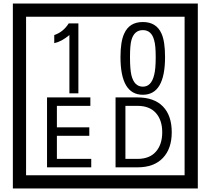

<svg xmlns="http://www.w3.org/2000/svg" viewBox="-20 -980 1195 1090"><path d="M1103 90H53V-960H1103ZM1028 15V-885H128V15ZM425 -450H374V-781Q328 -743 288 -735V-781Q339 -798 370 -847H425ZM917 -656Q917 -442 791 -442Q664 -442 664 -656Q664 -744 685 -789Q714 -855 791 -855Q868 -855 897 -789Q917 -745 917 -656ZM864 -656Q864 -723 855 -752Q840 -809 791 -809Q742 -809 726 -752Q718 -723 718 -656Q718 -587 726 -553Q742 -488 791 -488Q839 -488 855 -554Q864 -587 864 -656ZM498 -30H247V-427H493V-379H303V-257H487V-209H303V-78H498ZM955 -229Q955 -136 904.5 -83Q854 -30 760 -30H636V-427H760Q855 -427 905 -375.5Q955 -324 955 -229ZM901 -229Q901 -298 865 -338.5Q829 -379 761 -379H692V-78H761Q829 -78 865 -119Q901 -160 901 -229Z"/></svg>

Font: Unicode BMP Fallback SIL
Style: Regular
Weight: 400
Foundry: NRSI, SIL International
Version: Version 5.1 Based on Unicode 5.1